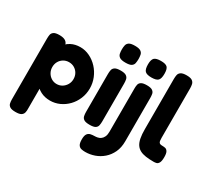

<svg xmlns="http://www.w3.org/2000/svg" viewBox="-172 -1017 1675 1531"><g transform="rotate(30 665.5 -252.0)"><path d="M303 0Q254 0 216.5 -19.5Q179 -39 154.5 -72.5Q130 -106 117.5 -150Q105 -194 106 -245Q106 -294 119 -338.5Q132 -383 156.5 -417.5Q181 -452 217.5 -471.5Q254 -491 303 -491Q347 -491 388.5 -471Q430 -451 462 -416.5Q494 -382 512.5 -337Q531 -292 531 -242Q531 -192 512.5 -147.5Q494 -103 462 -70Q430 -37 389 -18.5Q348 0 303 0ZM110 216Q74 216 58.5 205.5Q43 195 39.5 178.5Q36 162 36 143V-416Q36 -436 39 -452.5Q42 -469 57.5 -480Q73 -491 109 -491Q140 -491 158.5 -482Q177 -473 185 -454V142Q186 161 182 178Q178 195 162.5 205.5Q147 216 110 216ZM282 -141Q310 -141 332 -154.5Q354 -168 367.5 -191Q381 -214 381 -242Q381 -271 368 -293.5Q355 -316 333 -329Q311 -342 283 -342Q256 -342 233.5 -328.5Q211 -315 198.5 -292.5Q186 -270 186 -242Q186 -214 199 -191Q212 -168 234 -154.5Q256 -141 282 -141Z M673 9Q636 9 620.5 -1.5Q605 -12 601.5 -29.5Q598 -47 598 -66V-415Q598 -435 601.5 -452Q605 -469 621 -479.5Q637 -490 674 -490Q710 -490 725.5 -479Q741 -468 744.5 -451Q748 -434 748 -413V-65Q748 -46 744.5 -28.5Q741 -11 725.5 -1Q710 9 673 9ZM673 -563Q635 -563 619 -574Q603 -585 599.5 -603Q596 -621 596 -641Q596 -662 600 -679.5Q604 -697 620 -707.5Q636 -718 674 -718Q711 -718 727 -707Q743 -696 746.5 -678Q750 -660 750 -640Q750 -620 746.5 -602Q743 -584 727 -573.5Q711 -563 673 -563Z M751 214Q733 214 716 210.5Q699 207 688.5 191.5Q678 176 678 140Q678 106 688.5 90.5Q699 75 716.5 71Q734 67 753 67Q766 67 781 64Q796 61 809 51.5Q822 42 830.5 24Q839 6 839 -23V-424Q839 -441 842.5 -457Q846 -473 862 -483Q878 -493 913 -493Q949 -493 964.5 -482Q980 -471 983 -454Q986 -437 986 -418V-19Q986 39 965.5 82.5Q945 126 911 155.5Q877 185 835.5 199.5Q794 214 751 214ZM911 -564Q868 -564 852 -580.5Q836 -597 836 -642Q836 -685 852.5 -701Q869 -717 913 -717Q957 -717 972.5 -701Q988 -685 988 -641Q988 -597 972 -580.5Q956 -564 911 -564Z M1263 9Q1222 9 1190.5 4.5Q1159 0 1136.5 -12Q1114 -24 1100 -45Q1086 -66 1079.5 -99.5Q1073 -133 1073 -182V-644Q1073 -664 1076.5 -681Q1080 -698 1096 -709Q1112 -720 1148 -720Q1184 -720 1199.5 -709Q1215 -698 1219 -681Q1223 -664 1223 -644V-189Q1223 -173 1224.5 -162.5Q1226 -152 1230.5 -146Q1235 -140 1243 -138Q1251 -136 1264 -136Q1276 -136 1288.5 -133Q1301 -130 1310 -115Q1319 -100 1319 -65Q1319 -29 1310 -13Q1301 3 1288.5 6Q1276 9 1263 9Z"/></g></svg>

Font: Fredoka SemiBold
Style: Regular
Weight: 600
Designer: Ben Nathan
Foundry: Milena B. Brandão, Ben Nathan
Version: Version 2.001